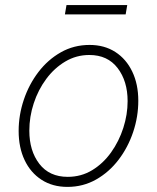

<svg xmlns="http://www.w3.org/2000/svg" viewBox="-20 -732 625 764"><path d="M248.5 11.7Q189 11.7 145.3 -16.6Q101.6 -44.9 77.9 -95Q54.2 -145 54.2 -210.9Q54.2 -273.9 74.7 -335Q95.2 -396 132.8 -445.3Q170.4 -494.6 222.2 -523.9Q273.9 -553.2 336.4 -553.2Q395.5 -553.2 439 -525.1Q482.4 -497.1 506.3 -447Q530.3 -397 530.3 -331.1Q530.3 -267.6 509.8 -206.5Q489.3 -145.5 451.7 -96.2Q414.1 -46.9 362.3 -17.6Q310.5 11.7 248.5 11.7ZM249.5 -28.3Q303.2 -28.3 346.9 -54.9Q390.6 -81.5 422.1 -125.7Q453.6 -169.9 470.7 -223.1Q487.8 -276.4 487.8 -329.6Q487.8 -409.2 448 -461.2Q408.2 -513.2 335.4 -513.2Q283.7 -513.2 240 -487.3Q196.3 -461.4 164.1 -418Q131.8 -374.5 114.3 -321Q96.7 -267.6 96.7 -211.9Q96.7 -131.8 136.5 -80.1Q176.3 -28.3 249.5 -28.3ZM486.3 -711.9 480 -674.8H238.3L244.6 -711.9Z"/></svg>

Font: Inter Extra Light
Style: Italic
Weight: 200
Italic angle: -9.39999°
Designer: Rasmus Andersson
Foundry: rsms
Version: Version 4.000;git-3c8e0fc